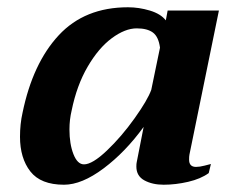

<svg xmlns="http://www.w3.org/2000/svg" viewBox="-20 -499 641 528"><path d="M35 -123Q35 -158 42 -189Q70 -325 141.5 -402Q213 -479 332 -479Q362 -479 392 -470Q422 -461 436 -443L441 -470H582L501 -74Q500 -69 500 -60Q500 -40 519 -40Q529 -40 542.5 -43.5Q556 -47 560 -48L554 -23Q532 -7 497.5 1Q463 9 430 9Q399 9 377 -3Q355 -15 355 -41Q355 -49 356 -53L375 -150Q325 -81 265 -36Q205 9 156 9Q92 9 63.5 -27.5Q35 -64 35 -123ZM396 -252 420 -368Q416 -398 400.5 -409.5Q385 -421 356 -421Q324 -421 287.5 -394Q251 -367 221 -315.5Q191 -264 177 -195Q171 -170 171 -143Q171 -103 182 -75Q193 -47 211 -47Q234 -47 274 -85Q314 -123 350 -173.5Q386 -224 396 -252Z"/></svg>

Font: Taviraj SemiBold
Style: Italic
Weight: 600
Italic angle: -12°
Designer: Katatrad Team
Foundry: CadsonDemak
Version: Version 1.001